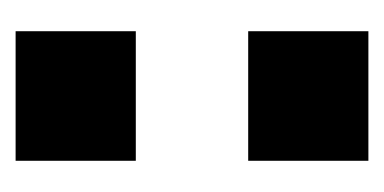

<svg xmlns="http://www.w3.org/2000/svg" viewBox="-143 -365 492 246"><g transform="rotate(90 103.0 -242.0)"><path d="M20 -314V-468H186V-314ZM20 -16V-170H186V-16Z"/></g></svg>

Font: Kanit ExtraBold
Style: Regular
Weight: 800
Designer: Katatrad Team
Foundry: CadsonDemak
Version: Version 2.000; ttfautohint (v1.8.3)